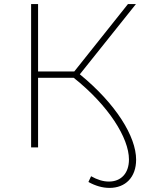

<svg xmlns="http://www.w3.org/2000/svg" viewBox="-20 -720 723 938"><path d="M644 -700H605L343 -371H166V-700H132V0H166V-340H340C510 -205 610 -46 610 59C610 127 571 167 512 167C484 167 455 158 425 141L412 169C446 188 481 198 515 198C593 198 645 146 645 60C645 -53 546 -213 370 -357Z"/></svg>

Font: Talent ExtraLight
Style: Regular
Weight: 200
Designer: Mike Powis
Version: Version 1.001;hotconv 1.0.109;makeotfexe 2.5.65596